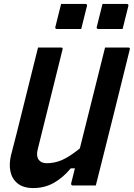

<svg xmlns="http://www.w3.org/2000/svg" viewBox="-20 -941 679 974"><path d="M149 13Q99 13 70 -10Q41 -33 33 -71Q25 -109 36 -154Q65 -265 92.5 -377Q120 -489 148 -600Q154 -625 160.5 -650Q167 -675 173 -700H289Q301 -700 297 -689L171 -182Q163 -149 176 -131Q189 -113 217 -113Q256 -113 293 -128.5Q330 -144 385 -188Q417 -316 449 -444Q481 -572 513 -700H630Q642 -700 638 -689Q602 -544 566 -398.5Q530 -253 493 -107Q486 -79 479 -51.5Q472 -24 466 0H349Q344 0 342 -3.5Q340 -7 341 -11Q350 -47 360 -87H339Q299 -39 252.5 -13Q206 13 149 13ZM290 -921H413Q424 -921 421 -910L392 -794H269Q258 -794 261 -805ZM500 -921H623Q634 -921 631 -910L602 -794H479Q468 -794 471 -805Z"/></svg>

Font: Recursive Mn Lnr St SmB
Style: Italic
Weight: 600
Italic angle: -15°
Monospace: yes
Version: Version 1.079;hotconv 1.0.112;makeotfexe 2.5.65598; ttfautoh